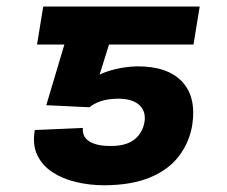

<svg xmlns="http://www.w3.org/2000/svg" viewBox="-20 -548 681 577"><path d="M249 -225.6 119.1 -231.9 207.5 -528.3H580.1L561.5 -414.1H307.6L279.3 -323.7Q297.4 -333 327.6 -340.3Q357.9 -347.7 392.1 -348.6Q483.4 -349.1 527.1 -302.7Q570.8 -256.3 557.6 -171.4Q548.8 -119.6 517.8 -78.9Q486.8 -38.1 431.4 -14.9Q376 8.3 293.9 8.8Q249 8.8 208.3 -1Q167.5 -10.7 137 -31Q106.4 -51.3 91.8 -82.5Q77.1 -113.8 84.5 -157.2L229 -163.6Q226.6 -136.2 249.3 -122.6Q272 -108.9 312.5 -109.4Q357.9 -108.9 383.1 -128.2Q408.2 -147.5 414.1 -180.7Q419.4 -212.9 399.2 -231.9Q378.9 -251 336.4 -251.5Q303.2 -251 282.2 -243.7Q261.2 -236.3 249 -225.6ZM264.6 -528.3 245.6 -414.1H91.3L109.9 -528.3Z"/></svg>

Font: Inter 17pt
Style: Bold Italic
Weight: 700
Italic angle: -9.3988°
Version: Version 4.001;git-66647c0bb